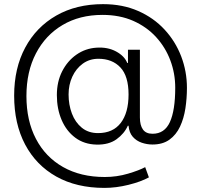

<svg xmlns="http://www.w3.org/2000/svg" viewBox="-20 -720 976 932"><path d="M486.9 192.1Q351.6 192.1 253.4 137.1Q155.2 82 101.9 -18.6Q48.7 -119.3 48.7 -255.7Q48.7 -389.2 102.5 -489.2Q156.2 -589.1 253.2 -644.5Q350.1 -699.9 480.1 -699.9Q575.3 -699.9 650.7 -666.7Q726.2 -633.5 778.9 -576.3Q831.7 -519.2 859.6 -446.2Q887.4 -373.2 887.4 -293.7Q887.4 -243.3 880 -194.2Q872.5 -145.2 853.9 -105.5Q835.2 -65.7 802.6 -42.1Q769.9 -18.5 719.8 -18.5Q693.9 -18.5 668.1 -27.2Q642.4 -35.9 624.6 -55.9Q606.9 -76 604 -109.7H600.5Q583.5 -71.4 545.6 -44Q507.8 -16.7 448.5 -18.1Q388.5 -19.5 345.3 -51.7Q302.2 -83.8 279.1 -137.8Q256 -191.8 256 -258.5Q256 -323.2 281.6 -373.6Q307.2 -424 350.7 -454.5Q394.2 -485.1 448.5 -488.6Q502.8 -492.2 543.5 -470.2Q584.2 -448.2 597.7 -414.4H601.2V-478.7H659.1V-149.5Q659.1 -112.2 673.8 -91.4Q688.6 -70.7 720.5 -70.7Q778.8 -70.7 804.7 -127.5Q830.6 -184.3 830.6 -294.4Q830.6 -363.6 806.8 -427Q783 -490.4 737.6 -540.1Q692.1 -589.8 626.6 -618.8Q561.1 -647.7 477.3 -647.7Q366.5 -647.7 283.6 -598.5Q200.6 -549.4 154.5 -460.8Q108.3 -372.2 108.3 -253.9Q108.3 -134.2 154.5 -46Q200.6 42.3 286 90.7Q371.4 139.2 488.6 139.2Q547.2 139.2 601.6 123Q655.9 106.9 684.7 91.3L702.8 141Q663.7 162.3 603.7 177.2Q543.7 192.1 486.9 192.1ZM456 -73.9Q528.1 -73.9 566.1 -123.2Q604 -172.6 604 -261.4Q604 -350.5 564.5 -392.6Q524.9 -434.7 457.7 -434.7Q414.4 -434.7 381.7 -410.9Q349.1 -387.1 331 -347.8Q312.9 -308.6 312.9 -261.4Q312.9 -211.6 329 -168.9Q345.2 -126.1 377.1 -100Q409.1 -73.9 456 -73.9Z"/></svg>

Font: Inter Zeller Light
Style: Regular
Weight: 300
Designer: Rasmus Andersson; Joe Bland
Foundry: zeller
Version: Version 3.015;git-dec3a8cb1